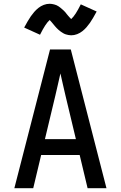

<svg xmlns="http://www.w3.org/2000/svg" viewBox="-20 -997 640 1017"><path d="M56 0 245 -735H355L544 0H444L402 -176H198L156 0ZM382 -260 327 -490Q320 -519 313.5 -548.5Q307 -578 300 -608Q293 -578 286.5 -548.5Q280 -519 273 -490L218 -260ZM357 -810Q350 -810 342.5 -811.5Q335 -813 328.5 -815Q322 -817 315 -821Q308 -825 302.5 -829Q297 -833 291 -838Q285 -843 280 -848.5Q275 -854 271 -858.5Q267 -863 261.5 -870Q256 -877 251 -882.5Q246 -888 243 -891Q231 -880 219 -861.5Q207 -843 192 -813L108 -851Q118 -869 126.5 -884Q135 -899 143.5 -911Q152 -923 161.5 -934Q171 -945 183.5 -955Q196 -965 211.5 -971Q227 -977 243 -977Q249 -977 255 -976Q261 -975 267 -973.5Q273 -972 279 -969.5Q285 -967 290 -963.5Q295 -960 299.5 -956.5Q304 -953 309 -948.5Q314 -944 318.5 -940Q323 -936 326.5 -931.5Q330 -927 333.5 -922.5Q337 -918 341 -913.5Q345 -909 349.5 -904Q354 -899 357 -896Q369 -907 381 -925.5Q393 -944 408 -974L492 -936Q482 -918 473.5 -903Q465 -888 456.5 -876Q448 -864 438.5 -853Q429 -842 416.5 -832Q404 -822 388.5 -816Q373 -810 357 -810Z"/></svg>

Font: Iosevka Custom Medium Extended
Style: Regular
Weight: 500
Width: 7
Monospace: yes
Designer: Belleve Invis
Foundry: Belleve Invis
Version: Version 11.2.4; ttfautohint (v1.8.4)